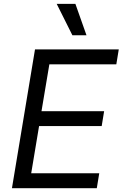

<svg xmlns="http://www.w3.org/2000/svg" viewBox="-20 -986 642 1006"><path d="M359.4 -801.1H433.2L375 -965.9H277ZM42.6 0H487.2L500 -78.1H143.5L184.7 -325.3H512.8L525.6 -403.4H197.4L238.6 -649.1H589.5L602.3 -727.3H163.4Z"/></svg>

Font: TID UI
Style: Italic
Weight: 400
Italic angle: -9.39999°
Designer: The TID Project Authors
Foundry: Bakken & Bæck
Version: Version 1.001;hotconv 1.0.109;makeotfexe 2.5.65596